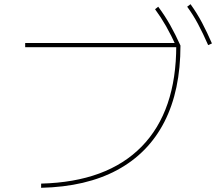

<svg xmlns="http://www.w3.org/2000/svg" viewBox="-20 -875 1040 915"><path d="M176 0Q490 -8 655 -176.5Q820 -345 820 -658L830 -650H100V-670H830L840 -658Q840 -444 763.5 -294.5Q687 -145 539 -65Q391 15 176 20ZM822 -650Q796 -707 771.5 -750Q747 -793 719 -831L734 -843Q766 -800 791 -755.5Q816 -711 840 -658ZM972 -660Q947 -717 923.5 -761Q900 -805 872 -843L888 -855Q919 -812 943 -766.5Q967 -721 990 -668Z"/></svg>

Font: M PLUS 2 Thin Thin
Style: Regular
Weight: 250
Version: Version 1.001